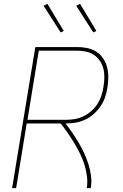

<svg xmlns="http://www.w3.org/2000/svg" viewBox="-20 -980 640 1000"><path d="M43 0 164 -735H383Q409 -735 435 -729.5Q461 -724 482 -710.5Q503 -697 517 -676Q531 -655 537.5 -630.5Q544 -606 544 -579.5Q544 -553 540 -526Q536 -501 528 -476Q520 -451 505 -428.5Q490 -406 469.5 -387.5Q449 -369 425 -357.5Q401 -346 375.5 -341.5Q350 -337 324 -337H321Q340 -313 357 -288Q374 -263 389.5 -237Q405 -211 418 -183Q431 -155 440.5 -125.5Q450 -96 454 -64Q458 -32 453 0H432Q437 -33 432.5 -65Q428 -97 418.5 -126.5Q409 -156 395 -183.5Q381 -211 365.5 -237Q350 -263 332.5 -288Q315 -313 296 -337H119L64 0ZM123 -356H324Q347 -356 370.5 -360Q394 -364 416 -375Q438 -386 456.5 -402.5Q475 -419 488 -439.5Q501 -460 508.5 -483Q516 -506 519 -529Q523 -552 523.5 -576Q524 -600 518.5 -622Q513 -644 500.5 -662.5Q488 -681 470 -693.5Q452 -706 429 -711Q406 -716 383 -716H182ZM466 -811 377 -950 397 -960 482 -819ZM296 -811 207 -950 227 -960 312 -819Z"/></svg>

Font: Iosevka Curly Thin Extended
Style: Italic
Weight: 100
Width: 7
Italic angle: -9°
Monospace: yes
Designer: Belleve Invis
Foundry: Belleve Invis
Version: Version 11.1.0; ttfautohint (v1.8.3)